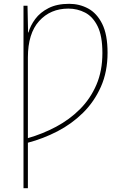

<svg xmlns="http://www.w3.org/2000/svg" viewBox="-20 -745 637 1005"><path d="M342 -725Q396 -725 441.5 -700.5Q487 -676 515 -620Q543 -564 543 -469Q543 -369 508 -290.5Q473 -212 414 -154Q355 -96 280.5 -57.5Q206 -19 126 2V240H103V-715H124L127 -575H129Q139 -611 164.5 -645.5Q190 -680 234 -702.5Q278 -725 342 -725ZM338 -700Q244 -700 185 -635Q126 -570 126 -444V-22Q203 -44 273.5 -81.5Q344 -119 398.5 -173.5Q453 -228 484.5 -301Q516 -374 516 -467Q516 -557 491 -607.5Q466 -658 425.5 -679Q385 -700 338 -700Z"/></svg>

Font: Noto Sans Thin
Style: Regular
Weight: 100
Designer: Monotype Design Team
Foundry: Monotype Imaging Inc.
Version: Version 2.007